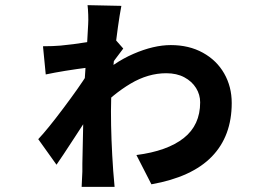

<svg xmlns="http://www.w3.org/2000/svg" viewBox="-20 -680 1040 753"><path d="M765 -278.6Q765 -308.8 748.9 -334.8Q732.8 -360.8 703 -376.8Q673.2 -392.8 632 -392.8Q560.8 -392.8 492.1 -352Q423.4 -311.2 359.4 -243.4L360.2 -371.2Q423.4 -434 503 -468.6Q582.6 -503.2 650 -503.2Q721.2 -503.2 775.5 -473.3Q829.8 -443.4 859.3 -391.7Q888.8 -340 888.8 -276Q888.8 -146.4 810.8 -65.9Q732.8 14.6 573.8 42.8L515 -72Q636.2 -87.6 700.6 -138.5Q765 -189.4 765 -278.6ZM323.4 -659.8 456 -657Q442.6 -587.6 428.9 -463.5Q415.2 -339.4 415.2 -243.6Q415.2 -134.8 424 -10.2Q424.4 0.6 429.4 52.8H300.2Q302 23.2 303 -7.4V-37.4Q307 -263.6 311.2 -352Q315.8 -419.8 321.2 -502.6L325.8 -585Q326.8 -600.4 326 -622.7Q325.2 -645 323.4 -659.8ZM159.4 -388 148.6 -498.6Q189 -498.6 217.6 -501.2Q261.6 -505 329.8 -515.9Q398 -526.8 423.4 -535L463.4 -489.6Q424.6 -439.2 406.8 -411.8L351.8 -259.8Q332.4 -234.2 273.6 -142.4Q220.8 -61.2 201.6 -34L130 -134.2Q166.2 -172.4 228.9 -256Q291.6 -339.6 323 -389.8L324.2 -404.4L329.4 -415.6Q228 -402.6 159.4 -388Z"/></svg>

Font: 寒蝉端黑体 Light
Style: Regular
Weight: 300
Designer: ChillDuanSans {Warren2060}; 
Source Han Sans {Ryoko NISHIZUKA 西塚涼子 (kana, bopomofo & ideographs); Paul D. Hunt (Latin, G
Foundry: ChillType&Adobe
Version: Version 1.300;Glyphs 3.3 (3306)